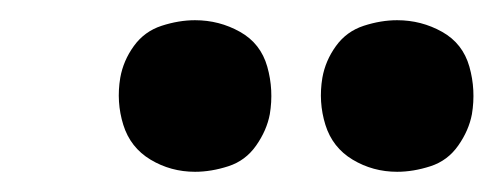

<svg xmlns="http://www.w3.org/2000/svg" viewBox="-20 -780 489 190"><path d="M373 -610Q389 -610 406 -615.5Q423 -621 433.5 -636Q444 -651 447 -667Q451 -691 444.5 -714Q438 -737 417.5 -748.5Q397 -760 373 -760Q357 -760 340 -754.5Q323 -749 312.5 -734.5Q302 -720 299 -703Q295 -679 302 -656.5Q309 -634 329 -622Q349 -610 373 -610ZM173 -610Q189 -610 206 -615.5Q223 -621 233.5 -636Q244 -651 247 -667Q251 -691 244.5 -714Q238 -737 217.5 -748.5Q197 -760 173 -760Q157 -760 140 -754.5Q123 -749 112.5 -734.5Q102 -720 99 -703Q95 -679 102 -656.5Q109 -634 129 -622Q149 -610 173 -610Z"/></svg>

Font: Iosevka Sparkle SmBdObl
Style: Regular
Weight: 600
Italic angle: -9°
Designer: Belleve Invis
Foundry: Belleve Invis
Version: Version 4.5.0; ttfautohint (v1.8.3)